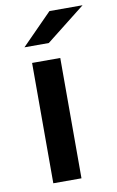

<svg xmlns="http://www.w3.org/2000/svg" viewBox="-85 -791 513 839"><g transform="rotate(-10 171.5 -372.0)"><path d="M82 -534H207V0H82ZM196 -744H343L169 -607H61Z"/></g></svg>

Font: APTA Sans SemiBold
Style: Bold
Weight: 600
Version: Version 7.200